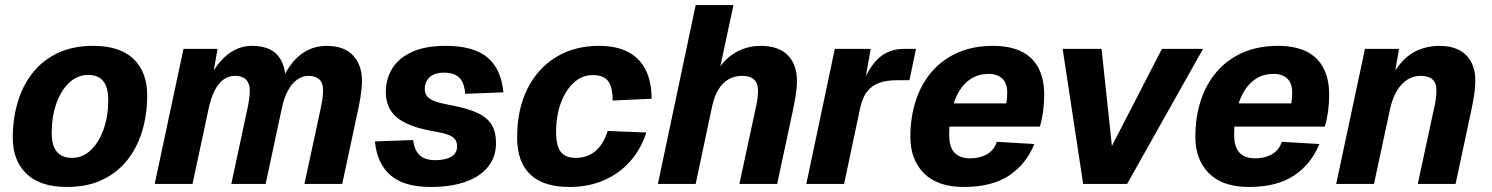

<svg xmlns="http://www.w3.org/2000/svg" viewBox="-20 -730 5920 762"><path d="M244.8 12Q139.8 12 85.2 -40.3Q30.6 -92.6 30.6 -183.6Q30.6 -257 49.7 -322.7Q68.8 -388.4 108.3 -439.2Q147.8 -490 208.1 -519Q268.4 -548 350.4 -548Q456 -548 510.1 -495.9Q564.2 -443.8 564.2 -351.8Q564.2 -278.4 545.1 -212.7Q526 -147 486.7 -96.5Q447.4 -46 387.3 -17Q327.2 12 244.8 12ZM265.2 -103.4Q308 -103.4 340.4 -134.2Q372.8 -165 391.2 -217.1Q409.6 -269.2 409.6 -333Q409.6 -383.4 389.7 -408Q369.8 -432.6 330 -432.6Q287.2 -432.6 254.3 -401.5Q221.4 -370.4 203.3 -318.3Q185.2 -266.2 185.2 -202.4Q185.2 -151.6 205.8 -127.5Q226.4 -103.4 265.2 -103.4Z M594 0 708.2 -536H843.4L820.8 -406.8L808.8 -413.2Q828.4 -456 854.4 -486Q880.4 -516 912 -532Q943.6 -548 979.4 -548Q1049 -548 1081.4 -511.2Q1113.8 -474.4 1114.2 -404L1095.8 -403.2Q1115 -450.4 1141.6 -482.5Q1168.2 -514.6 1202 -531.3Q1235.8 -548 1276 -548Q1345.8 -548 1381.2 -509.9Q1416.6 -471.8 1416.6 -409.6Q1416.6 -382.6 1411 -347Q1405.4 -311.4 1399 -284.4L1338.2 0H1188.2L1251.4 -293.6Q1255.6 -312.8 1258.9 -332.6Q1262.2 -352.4 1262.2 -372Q1262.2 -401 1246.8 -415Q1231.4 -429 1205.4 -429Q1180.4 -429 1159.2 -414Q1138 -399 1122.7 -370.3Q1107.4 -341.6 1098.6 -300.8L1034.2 0H898L962.4 -300.8Q966.4 -318.4 968.9 -338.1Q971.4 -357.8 971.4 -370.8Q971.4 -398.4 956.8 -413.7Q942.2 -429 912.4 -429Q887 -429 866.6 -414Q846.2 -399 831.7 -370.1Q817.2 -341.2 808.4 -300.8L744 0Z M1689.2 12Q1582.6 12 1529.3 -34.9Q1476 -81.8 1468 -168.8L1619.6 -174.2Q1625 -133 1646 -113.7Q1667 -94.4 1707.8 -94.4Q1746.8 -94.4 1770.4 -107.7Q1794 -121 1794 -149.2Q1794 -165.6 1786.4 -176.7Q1778.8 -187.8 1757.7 -195.5Q1736.6 -203.2 1695.6 -210Q1599.6 -227 1555.4 -263.6Q1511.2 -300.2 1511.2 -364.4Q1511.2 -416 1536.4 -457.5Q1561.6 -499 1614.2 -523.5Q1666.8 -548 1749.4 -548Q1858.6 -548 1913.8 -502.6Q1969 -457.2 1977.8 -363.6L1826.2 -357.6Q1822.8 -402.2 1802.7 -421.9Q1782.6 -441.6 1743 -441.6Q1704 -441.6 1684.9 -423.4Q1665.8 -405.2 1665.8 -376.4Q1665.8 -359.8 1675 -348.1Q1684.2 -336.4 1705.2 -328.4Q1726.2 -320.4 1761.4 -314Q1832.8 -301.4 1873.7 -282.4Q1914.6 -263.4 1931.6 -234.5Q1948.6 -205.6 1948.6 -162.8Q1948.6 -107.2 1916.7 -67.8Q1884.8 -28.4 1826.8 -8.2Q1768.8 12 1689.2 12Z M2240 12Q2136.2 12 2084.3 -37.8Q2032.4 -87.6 2032.4 -183.6Q2032.4 -296.4 2073.4 -378Q2114.4 -459.6 2187.5 -503.8Q2260.6 -548 2356.8 -548Q2426.8 -548 2473.2 -523.5Q2519.6 -499 2542.8 -452.1Q2566 -405.2 2566 -338.2L2411.4 -331Q2411.4 -385.2 2393.2 -408.6Q2375 -432 2332.4 -432Q2290.2 -432 2257.4 -402.1Q2224.6 -372.2 2205.8 -321.2Q2187 -270.2 2187 -206.4Q2187 -151.4 2205.5 -127.4Q2224 -103.4 2264.8 -103.4Q2310 -103.4 2342 -129.5Q2374 -155.6 2391.8 -210.2L2545 -204.2Q2524 -138 2480.7 -89.4Q2437.4 -40.8 2376.4 -14.4Q2315.4 12 2240 12Z M2591 0 2741 -710H2891L2826.8 -410.8L2807.6 -412.4Q2838.8 -482 2888.4 -515Q2938 -548 2999 -548Q3069.8 -548 3106.3 -511Q3142.8 -474 3142.8 -409.6Q3142.8 -380.2 3136.8 -345Q3130.8 -309.8 3125.2 -284.4L3064.4 0H2914.4L2977.6 -293.6Q2982.2 -312.4 2985.3 -332.2Q2988.4 -352 2988.4 -370.8Q2988.4 -399.4 2972.9 -414.2Q2957.4 -429 2925.2 -429Q2896.2 -429 2872.3 -415.8Q2848.4 -402.6 2831.6 -375.4Q2814.8 -348.2 2805.6 -305.2L2741 0Z M3180 0 3293.2 -536H3435.6L3408 -380.4L3397 -382.4Q3427.4 -463.6 3468 -499.8Q3508.6 -536 3567 -536H3615.4L3589.4 -411.6H3539.8Q3498 -411.6 3468.5 -400.7Q3439 -389.8 3420.6 -365.6Q3402.2 -341.4 3393.8 -301.4L3330 0Z M3805.4 12Q3701 12 3647 -42.2Q3593 -96.4 3593 -186.8Q3593 -264.8 3614.6 -330.9Q3636.2 -397 3678.2 -445.6Q3720.2 -494.2 3781.2 -521.1Q3842.2 -548 3920.6 -548Q3987.2 -548 4032.3 -526.4Q4077.4 -504.8 4100.8 -461.3Q4124.2 -417.8 4124.2 -352.8Q4124.2 -319.4 4119.6 -286.5Q4115 -253.6 4107 -227.6H3725.6L3745.2 -319.6H3973.4Q3975.4 -328 3976.4 -338.4Q3977.4 -348.8 3977.4 -362.8Q3977.4 -400.2 3957.5 -418.5Q3937.6 -436.8 3903.2 -436.8Q3866.4 -436.8 3837.2 -419.6Q3808 -402.4 3788.1 -370.4Q3768.2 -338.4 3757.6 -293.9Q3747 -249.4 3747 -195.2Q3747 -146.2 3768.4 -123.9Q3789.8 -101.6 3830.2 -101.6Q3868.4 -101.6 3896.8 -117.6Q3925.2 -133.6 3936.2 -167.2L4085.2 -158.4Q4052.2 -77.8 3984.1 -32.9Q3916 12 3805.4 12Z M4278.8 0 4197.4 -536H4351.8L4392.8 -150.8L4591.4 -536H4754.6L4453.2 0Z M4936.4 12Q4832 12 4778 -42.2Q4724 -96.4 4724 -186.8Q4724 -264.8 4745.6 -330.9Q4767.2 -397 4809.2 -445.6Q4851.2 -494.2 4912.2 -521.1Q4973.2 -548 5051.6 -548Q5118.2 -548 5163.3 -526.4Q5208.4 -504.8 5231.8 -461.3Q5255.2 -417.8 5255.2 -352.8Q5255.2 -319.4 5250.6 -286.5Q5246 -253.6 5238 -227.6H4856.6L4876.2 -319.6H5104.4Q5106.4 -328 5107.4 -338.4Q5108.4 -348.8 5108.4 -362.8Q5108.4 -400.2 5088.5 -418.5Q5068.6 -436.8 5034.2 -436.8Q4997.4 -436.8 4968.2 -419.6Q4939 -402.4 4919.1 -370.4Q4899.2 -338.4 4888.6 -293.9Q4878 -249.4 4878 -195.2Q4878 -146.2 4899.4 -123.9Q4920.8 -101.6 4961.2 -101.6Q4999.4 -101.6 5027.8 -117.6Q5056.2 -133.6 5067.2 -167.2L5216.2 -158.4Q5183.2 -77.8 5115.1 -32.9Q5047 12 4936.4 12Z M5283 0 5397.2 -536H5532.4L5505.2 -378.8L5487.6 -383.6Q5508.2 -443.8 5539.4 -479.7Q5570.6 -515.6 5609.6 -531.8Q5648.6 -548 5691.4 -548Q5762.2 -548 5798.7 -511.2Q5835.2 -474.4 5835.2 -410.4Q5835.2 -380.6 5829.2 -345.2Q5823.2 -309.8 5817.6 -284.4L5756.8 0H5606.8L5670 -293.6Q5674.6 -312.4 5677.7 -332.6Q5680.8 -352.8 5680.8 -372.4Q5680.8 -400.2 5665.3 -414.6Q5649.8 -429 5617.6 -429Q5588.6 -429 5564.4 -413.3Q5540.2 -397.6 5522.8 -367.7Q5505.4 -337.8 5496.2 -294.8L5433 0Z"/></svg>

Font: Geist
Style: Italic
Weight: 400
Italic angle: -12°
Designer: Basement.studio, Andrés Briganti, Mateo Zaragoza
Foundry: Basement.studio, Vercel, Andrés Briganti, Guido Ferreyra, Mateo Zaragoza
Version: Version 1.500